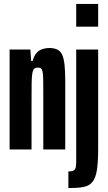

<svg xmlns="http://www.w3.org/2000/svg" viewBox="-20 -763 550 980"><path d="M29 0V-510H135L139 -452H147Q154 -480 167.5 -494Q181 -508 198 -513Q215 -518 231 -518Q257 -518 273.5 -509.5Q290 -501 298 -482Q306 -463 309.5 -431.5Q313 -400 313 -353V0H201V-284Q201 -332 200.5 -359.5Q200 -387 197 -399Q194 -411 188 -414.5Q182 -418 172 -418Q161 -418 154.5 -412Q148 -406 145 -388.5Q142 -371 141.5 -337Q141 -303 141 -246V0ZM369 -627V-743H481V-627ZM329 197V112Q349 112 357 106.5Q365 101 367 89.5Q369 78 369 61V-510H481V-3Q481 66 474.5 106Q468 146 451.5 166Q435 186 405.5 191.5Q376 197 329 197Z"/></svg>

Font: Saira UltraCondensed ExtraBold
Style: Regular
Weight: 800
Width: 1
Designer: Hector Gatti with collaboration of the Omnibus-Type team
Foundry: Omnibus-Type
Version: Version 1.101